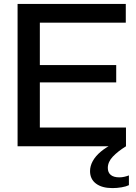

<svg xmlns="http://www.w3.org/2000/svg" viewBox="-20 -749 694 983"><path d="M70 0V-729H624V-633H156L184 -662V-67L156 -96H625V0ZM158 -327V-416H575V-327ZM556 214Q502 214 471.5 191Q441 168 441 127Q441 101 455 75.5Q469 50 496.5 27Q524 4 564 -15H616L625 0Q583 26 557.5 53Q532 80 532 111Q532 134 547 146.5Q562 159 591 159Q604 159 617 156Q630 153 640 149V199Q626 206 602.5 210Q579 214 556 214Z"/></svg>

Font: Mona Sans SemiExpanded Medium
Style: Regular
Weight: 500
Width: 6
Designer: Deni Anggara
Foundry: GitHub
Version: Version 2.000